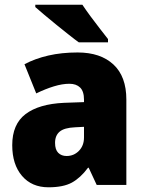

<svg xmlns="http://www.w3.org/2000/svg" viewBox="-20 -786 616 816"><path d="M310 -563Q407 -563 462 -512Q517 -461 517 -363V0H391L357 -73H354Q322 -30 285.5 -10Q249 10 186 10Q115 10 73.5 -38.5Q32 -87 32 -169Q32 -258 88.5 -301Q145 -344 252 -349L337 -352V-362Q337 -398 320.5 -414Q304 -430 275 -430Q245 -430 209 -419Q173 -408 134 -389L84 -513Q129 -537 185.5 -550Q242 -563 310 -563ZM299 -245Q253 -243 233.5 -226.5Q214 -210 214 -179Q214 -150 227.5 -136.5Q241 -123 263 -123Q294 -123 315.5 -145Q337 -167 337 -202V-247ZM330 -766Q344 -745 364.5 -717Q385 -689 405.5 -663Q426 -637 439 -620V-606H315Q298 -618 273 -638Q248 -658 220.5 -680Q193 -702 169 -722.5Q145 -743 130 -756V-766Z"/></svg>

Font: Noto Sans Khmer UI SemiCondensed Black
Style: Regular
Weight: 900
Width: 4
Designer: Danh Hong and the Monotype Design Team
Foundry: Monotype Imaging Inc.
Version: Version 2.002; ttfautohint (v1.8.4.7-5d5b)